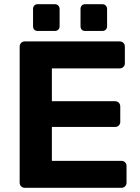

<svg xmlns="http://www.w3.org/2000/svg" viewBox="-20 -898 670 918"><path d="M99 0Q88 0 81 -7Q74 -14 74 -25V-675Q74 -686 81 -693Q88 -700 99 -700H552Q563 -700 570 -693Q577 -686 577 -675V-595Q577 -585 570 -578Q563 -571 552 -571H228V-414H530Q541 -414 548 -407Q555 -400 555 -389V-315Q555 -305 548 -298Q541 -291 530 -291H228V-129H560Q571 -129 578 -122Q585 -115 585 -104V-25Q585 -14 578 -7Q571 0 560 0ZM387 -750Q377 -750 371 -756Q365 -762 365 -773V-855Q365 -865 371 -871.5Q377 -878 387 -878H469Q479 -878 485.5 -871.5Q492 -865 492 -855V-773Q492 -762 485.5 -756Q479 -750 469 -750ZM160 -750Q150 -750 144 -756Q138 -762 138 -773V-855Q138 -865 144 -871.5Q150 -878 160 -878H242Q252 -878 258.5 -871.5Q265 -865 265 -855V-773Q265 -762 258.5 -756Q252 -750 242 -750Z"/></svg>

Font: Rubik SemiBold
Style: Regular
Weight: 600
Designer: Hubert and Fischer
Foundry: Hubert and Fischer
Version: Version 2.300;gftools[0.9.30]